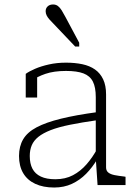

<svg xmlns="http://www.w3.org/2000/svg" viewBox="-20 -827 612 858"><path d="M415 -326V-290Q345 -280 293 -269.5Q241 -259 206.5 -245.5Q172 -232 151.5 -215.5Q131 -199 122 -178Q113 -157 113 -130Q113 -96 125 -73Q137 -50 162.5 -38Q188 -26 227 -26Q272 -26 306 -44Q340 -62 367 -93Q394 -124 415 -163V-116Q393 -79 365 -50.5Q337 -22 301.5 -5.5Q266 11 222 11Q173 11 137.5 -5.5Q102 -22 83.5 -53.5Q65 -85 65 -130Q65 -173 83.5 -204.5Q102 -236 143.5 -258Q185 -280 252 -296.5Q319 -313 415 -326ZM416 0 408 -119V-122V-393Q408 -437 395 -462.5Q382 -488 353 -499Q324 -510 275 -510Q221 -510 183 -497Q145 -484 122 -466Q119 -471 119.5 -476.5Q120 -482 123.5 -487.5Q127 -493 133 -496.5Q139 -500 146 -499V-391H95V-497Q110 -508 136.5 -519.5Q163 -531 198.5 -539Q234 -547 275 -547Q315 -547 348 -540Q381 -533 404.5 -516.5Q428 -500 441 -472.5Q454 -445 454 -405V-79Q454 -64 464 -56Q474 -48 492 -44.5Q510 -41 536 -38L541 -37V0ZM272 -752 334 -636V-619H316L219 -721Q209 -731 201 -740Q193 -749 188.5 -758Q184 -767 184 -777Q184 -790 193 -798.5Q202 -807 217 -807Q230 -807 239 -800Q248 -793 255.5 -781Q263 -769 272 -752Z"/></svg>

Font: Roboto Serif 20pt Thin
Style: Regular
Weight: 250
Version: Version 1.008